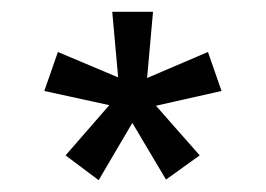

<svg xmlns="http://www.w3.org/2000/svg" viewBox="-20 -715 450 325"><path d="M229 -583 332 -627 355 -561 244 -536 318 -452 261 -411 204 -507 147 -410 91 -452 165 -537 55 -561 78 -627 180 -584 170 -695H239Z"/></svg>

Font: Ropa Sans
Style: Regular
Weight: 400
Designer: Botio Nikoltchev
Foundry: Botjo Nikoltchev
Version: Version 1.002